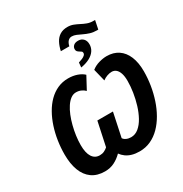

<svg xmlns="http://www.w3.org/2000/svg" viewBox="-234 -1234 1356 1421"><g transform="rotate(-30 444.0 -523.5)"><path d="M412.6 -924.3Q420.9 -963.4 436.8 -993.2Q452.6 -1022.9 479 -1039.3Q505.4 -1055.7 543.5 -1055.7Q570.3 -1055.7 593 -1046.9Q615.7 -1038.1 637 -1026.9Q658.2 -1015.6 681.6 -1006.8Q705.1 -998 732.9 -998H747.6L732.4 -924.3H722.2Q690.4 -924.3 664.1 -932.6Q637.7 -940.9 615.7 -951.7Q593.8 -962.4 574.2 -970.7Q554.7 -979 536.1 -979Q517.6 -979 504.4 -965.3Q491.2 -951.7 484.9 -924.3ZM482.9 -744.6 486.8 -785.2Q503.9 -790.5 518.6 -796.6Q533.2 -802.7 542.2 -811Q551.3 -819.3 551.3 -830.1Q551.3 -840.3 544.2 -844.7Q537.1 -849.1 529.3 -854.5Q521.5 -858.9 514.9 -865.7Q508.3 -872.6 508.3 -885.3Q508.3 -903.3 522 -915.8Q535.6 -928.2 561.5 -928.2Q588.4 -928.2 605.2 -910.9Q622.1 -893.6 622.1 -863.3Q622.1 -833 605.5 -808.8Q588.9 -784.7 557.9 -768.3Q526.9 -752 482.9 -744.6ZM252.4 9.8Q186 9.8 141.8 -21.7Q97.7 -53.2 75.9 -111.1Q54.2 -168.9 54.2 -247.6Q54.2 -306.2 63 -363.8Q71.8 -421.4 89.1 -474.6Q106.4 -527.8 132.1 -573.2Q157.7 -618.7 191.4 -652.3Q225.1 -686 266.8 -704.8Q308.6 -723.6 357.4 -723.6Q398.9 -723.6 433.1 -711.7Q467.3 -699.7 488.8 -679.2L432.1 -573.7Q418 -587.9 398.9 -596.4Q379.9 -605 356.4 -605Q332.5 -605 311 -589.4Q289.6 -573.7 271.2 -546.1Q252.9 -518.6 238.5 -483.2Q224.1 -447.8 213.9 -407.7Q203.6 -367.7 198 -327.1Q192.4 -286.6 192.4 -249Q192.4 -181.6 214.8 -147.2Q237.3 -112.8 277.8 -112.8Q299.8 -112.8 316.9 -121.1Q334 -129.4 346.7 -141.1L390.1 -345.2H523.4L480.5 -142.1Q488.3 -128.9 506.1 -120.8Q523.9 -112.8 545.9 -112.8Q581.5 -112.8 610.8 -137Q640.1 -161.1 662.4 -201.4Q684.6 -241.7 699.7 -291Q714.8 -340.3 722.7 -391.4Q730.5 -442.4 730.5 -487.3Q730.5 -527.3 721.7 -553.2Q712.9 -579.1 697.5 -591.8Q682.1 -604.5 661.6 -604.5Q642.1 -604.5 621.3 -596.9Q600.6 -589.4 583.5 -576.2L557.6 -681.2Q584.5 -703.1 620.4 -713.4Q656.2 -723.6 687 -723.6Q744.6 -723.6 785.6 -696Q826.7 -668.5 848.6 -616Q870.6 -563.5 870.6 -488.8Q870.6 -430.2 861.1 -370.6Q851.6 -311 833 -255.1Q814.5 -199.2 787.1 -151.4Q759.8 -103.5 723.9 -67.1Q688 -30.8 644 -10.5Q600.1 9.8 548.3 9.8Q512.2 9.8 483.9 1.5Q455.6 -6.8 434.8 -22Q414.1 -37.1 399.9 -57.1Q368.7 -25.9 332.8 -8.1Q296.9 9.8 252.4 9.8Z"/></g></svg>

Font: Open Sans SemiCondensed
Style: Bold Italic
Weight: 700
Width: 4
Italic angle: -12°
Designer: Monotype Design Team
Foundry: Monotype Imaging Inc.
Version: Version 3.003